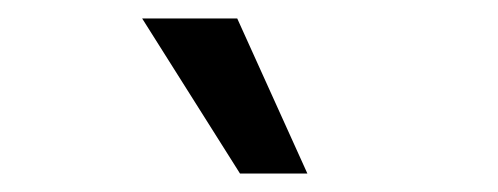

<svg xmlns="http://www.w3.org/2000/svg" viewBox="-20 -828 540 208"><path d="M240 -640H313L237 -808H134Z"/></svg>

Font: Noto Sans Mono CJK JP Regular
Style: Regular
Weight: 400
Designer: Ryoko NISHIZUKA (kana & ideographs); Paul D. Hunt (Latin, Greek & Cyrillic); Wenlong ZHANG (bopomofo); Sandoll Communica
Foundry: Adobe Systems Incorporated
Version: Version 1.004;PS 1.004;hotconv 1.0.82;makeotf.lib2.5.63406